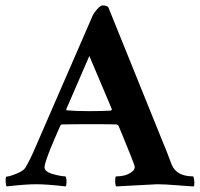

<svg xmlns="http://www.w3.org/2000/svg" viewBox="-33 -666 719 690"><path d="M91.8 -130.9 299.8 -609.4Q304.7 -620.1 316.4 -633.3Q328.1 -646.5 335.9 -646.5Q351.6 -646.5 356.4 -639.6L556.6 -144.5Q563.5 -128.9 571.8 -106.4Q580.1 -84 584 -74.2Q601.6 -32.2 661.1 -32.2Q665 -25.4 665.5 -12.2Q666 1 663.1 3.9Q654.3 3.9 606 0Q557.6 -3.9 532.2 -3.9Q525.4 -3.9 384.8 3.9Q380.9 0 380.9 -16.1Q380.9 -32.2 384.8 -32.2Q421.9 -32.2 442.4 -49.8Q451.2 -56.6 451.2 -66.4Q451.2 -70.3 436.5 -107.4Q421.9 -144.5 407.2 -179.7L392.6 -214.8Q388.7 -218.8 385.7 -218.8Q367.2 -219.7 292 -219.7Q224.6 -219.7 190.4 -218.8Q185.5 -218.8 183.6 -213.9Q159.2 -159.2 148.4 -131.8Q127 -78.1 127 -65.4Q127 -48.8 156.7 -40.5Q186.5 -32.2 202.1 -32.2Q206.1 -26.4 206.1 -13.2Q206.1 0 203.1 3.9Q134.8 -3.9 97.7 -3.9Q59.6 -3.9 -8.8 3.9Q-11.7 1 -12.7 -11.2Q-13.7 -23.4 -10.7 -31.2Q0 -31.2 25.4 -41.5Q50.8 -51.8 57.6 -62.5Q74.2 -89.8 91.8 -130.9ZM288.1 -464.8 205.1 -273.4Q205.1 -269.5 207 -269.5Q236.3 -266.6 288.1 -266.6Q335.9 -266.6 366.2 -268.6L369.1 -273.4Z"/></svg>

Font: Crimson
Style: Bold
Weight: 700
Version: Version 0.8 ; ttfautohint (v1.00) -l 8 -r 50 -G 200 -x 14 -D